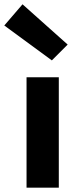

<svg xmlns="http://www.w3.org/2000/svg" viewBox="-56 -869 359 889"><path d="M66.9 0V-511.2H216.3V0ZM184.1 -589.4 -36.1 -751 48.3 -849.1 257.3 -662.6Z"/></svg>

Font: Akatab Black
Style: Regular
Weight: 900
Designer: SIL Global
Foundry: SIL Global
Version: Version 4.000